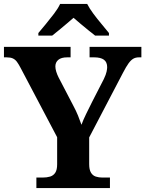

<svg xmlns="http://www.w3.org/2000/svg" viewBox="-20 -951 735 971"><path d="M164 0V-53H195Q217 -53 233.5 -58Q250 -63 259.5 -77.5Q269 -92 269 -120V-257L84 -608Q74 -627 65.5 -638.5Q57 -650 45 -655.5Q33 -661 13 -661H0V-714H337V-661H320Q290 -661 275 -648.5Q260 -636 260 -615Q260 -603 264.5 -588.5Q269 -574 276 -560L350 -418Q365 -390 374.5 -366.5Q384 -343 392 -320Q401 -345 416 -375.5Q431 -406 447 -438L505 -551Q516 -574 519 -588.5Q522 -603 522 -611Q522 -637 505.5 -649Q489 -661 456 -661H433V-714H695V-661H683Q666 -661 654 -654Q642 -647 630 -630.5Q618 -614 602 -583L431 -256V-121Q431 -93 440 -78Q449 -63 464.5 -58Q480 -53 498 -53H536V0ZM174 -784Q190 -803 211.5 -829Q233 -855 253.5 -882Q274 -909 284 -931H421Q432 -909 452 -882Q472 -855 494 -829Q516 -803 531 -784V-771H461Q447 -782 427 -798Q407 -814 387 -831Q367 -848 352 -861Q337 -848 317 -831Q297 -814 277.5 -798Q258 -782 244 -771H174Z"/></svg>

Font: Noto Rashi Hebrew
Style: Bold
Weight: 700
Version: Version 1.006